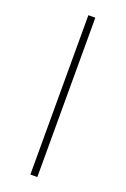

<svg xmlns="http://www.w3.org/2000/svg" viewBox="-136 -734 510 779"><g transform="rotate(20 119.0 -344.0)"><path d="M104 -688H134V0H104Z"/></g></svg>

Font: Roundo Variable
Style: Regular
Weight: 200
Designer: Shiva Nallaperumal
Foundry: Indian Type Foundry
Version: Version 2.000